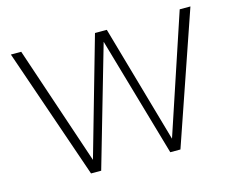

<svg xmlns="http://www.w3.org/2000/svg" viewBox="-98 -857 1240 1004"><g transform="rotate(-15 521.5 -355.5)"><path d="M707 -1 520 -649 333 -1H278L34 -710H90L306 -67L488 -705H552L734 -67L948 -710H1006L762 -1Z"/></g></svg>

Font: Oxford Sans
Style: Regular
Weight: 300
Designer: Matt McInerney, Pablo Impallari, Rodrigo Fuenzalida
Foundry: Matt McInerney, Pablo Impallari, Rodrigo Fuenzalida
Version: Version 3.000g; ttfautohint (v1.5) -l 8 -r 28 -G 28 -x 14 -D